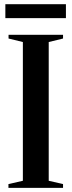

<svg xmlns="http://www.w3.org/2000/svg" viewBox="-20 -912 348 932"><path d="M91 -34.5V-708L21.5 -725V-743H286V-725L216.5 -708V-34.5L286 -18.5V0H21V-18.5ZM300 -891.5V-824H6V-891.5Z"/></svg>

Font: Merriweather 144pt SemiBold
Style: Regular
Weight: 600
Version: Version 2.100